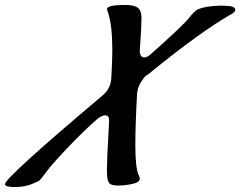

<svg xmlns="http://www.w3.org/2000/svg" viewBox="-71 -731 971 776"><path d="M369 -223 370 -245Q370 -265 354 -265Q341 -265 321 -249Q264 -199 201 -132.5Q138 -66 117.5 -38Q97 -10 90.5 -3.5Q84 3 55 14Q26 25 -12.5 25Q-51 25 -51 13Q-51 -12 342 -344Q377 -372 379 -417Q383 -491 383 -527Q383 -628 366 -679L361 -694Q361 -711 435 -711Q471 -711 486 -699.5Q501 -688 501 -657Q501 -626 494 -526Q494 -499 513 -499Q523 -499 536 -510Q668 -627 691.5 -657Q715 -687 730 -694Q760 -706 814 -708H831Q880 -708 880 -692Q880 -683 866 -675Q739 -603 531 -433Q526 -430 518.5 -424.5Q511 -419 498 -398Q485 -377 483 -352Q476 -226 476 -144Q476 -50 490 -22Q494 -14 494 -9Q494 6 463.5 12.5Q433 19 405 19Q377 19 369 7Q361 -5 361 -42Q361 -79 369 -223Z"/></svg>

Font: Condiment
Style: Regular
Weight: 400
Designer: Angel Koziupa, Alejandro Paul
Foundry: Angel Koziupa, Alejandro Paul
Version: Version 1.001